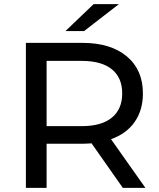

<svg xmlns="http://www.w3.org/2000/svg" viewBox="-20 -907 767 927"><path d="M573 0 422 -215Q394 -213 378 -213H205V0H105V-700H378Q514 -700 592 -635Q670 -570 670 -456Q670 -375 630 -318Q590 -261 516 -235L682 0ZM570 -456Q570 -532 520 -572.5Q470 -613 375 -613H205V-298H375Q470 -298 520 -339Q570 -380 570 -456ZM432 -887H554L386 -757H296Z"/></svg>

Font: APTA Sans Medium
Style: Bold
Weight: 500
Version: Version 7.200